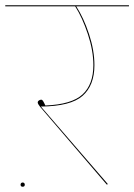

<svg xmlns="http://www.w3.org/2000/svg" viewBox="-30 -700 509 728"><path d="M459 -676H259Q287 -633 307.5 -571Q328 -509 328 -453Q328 -376 283 -336.5Q238 -297 125 -296L379 -2L375 0L122 -295Q113 -306 113 -312Q113 -316 117.5 -319Q122 -322 126 -322Q130 -322 133 -317.5Q136 -313 142 -300Q242 -304 283 -342Q324 -380 324 -453Q324 -508 303 -571Q282 -634 255 -676H-10V-680H459ZM48 0Q48 -3 50 -5.5Q52 -8 56 -8Q60 -8 62 -5.5Q64 -3 64 0Q64 8 56 8Q48 8 48 0Z"/></svg>

Font: FiraGO Four
Style: Regular
Weight: 100
Designer: bBox Type
Foundry: bBox Type GmbH
Version: Version 1.001